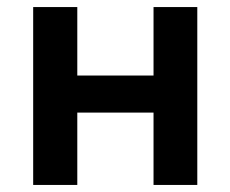

<svg xmlns="http://www.w3.org/2000/svg" viewBox="-20 -524 653 544"><path d="M74 0V-504H199V-310H415V-504H539V0H415V-205H199V0Z"/></svg>

Font: Nunitoga
Style: Bold
Weight: 700
Designer: Vernon Adams
Foundry: Vernon Adams
Version: Version 1.0